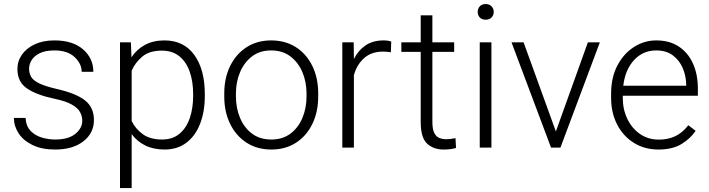

<svg xmlns="http://www.w3.org/2000/svg" viewBox="-20 -741 3561 964"><path d="M393.1 -134.8Q393.1 -156.7 382.3 -177.5Q371.6 -198.2 341.1 -215.8Q310.5 -233.4 252 -245.6Q163.6 -264.2 115.5 -296.9Q67.4 -329.6 67.4 -394.5Q67.4 -434.1 90.1 -466.6Q112.8 -499 154.5 -518.6Q196.3 -538.1 253.4 -538.1Q345.2 -538.1 397 -493.2Q448.7 -448.2 448.7 -380.4H390.1Q390.1 -420.9 354.7 -454.3Q319.3 -487.8 253.4 -487.8Q208 -487.8 179.9 -474.1Q151.9 -460.4 138.9 -439.2Q126 -418 126 -396Q126 -373 136.5 -355Q147 -336.9 177.2 -322.3Q207.5 -307.6 266.6 -293.9Q362.8 -272 407.2 -236.6Q451.7 -201.2 451.7 -138.2Q451.7 -72.8 398.7 -31.5Q345.7 9.8 256.8 9.8Q189.9 9.8 143.6 -12.7Q97.2 -35.2 73.5 -71.5Q49.8 -107.9 49.8 -148.9H108.4Q110.8 -107.4 133.8 -83.7Q156.7 -60.1 190.2 -50.3Q223.6 -40.5 256.8 -40.5Q323.7 -40.5 358.4 -69.1Q393.1 -97.7 393.1 -134.8Z M1008.3 -269V-258.8Q1008.3 -180.2 984.6 -119.4Q960.9 -58.6 915.8 -24.4Q870.6 9.8 806.6 9.8Q750.5 9.8 709.2 -10.7Q668 -31.2 641.1 -67.4V203.1H582.5V-528.3H637.2L640.1 -453.6Q667 -493.7 708.3 -515.9Q749.5 -538.1 805.7 -538.1Q902.8 -538.1 955.6 -465.1Q1008.3 -392.1 1008.3 -269ZM949.7 -258.8V-269Q949.7 -330.6 932.9 -379.9Q916 -429.2 881.1 -458Q846.2 -486.8 792.5 -486.8Q729.5 -486.8 693.8 -456.3Q658.2 -425.8 641.1 -386.2V-133.3Q660.6 -93.3 697.5 -66.9Q734.4 -40.5 793.5 -40.5Q846.7 -40.5 881.3 -69.6Q916 -98.6 932.9 -148.2Q949.7 -197.8 949.7 -258.8Z M1106 -256.3V-272Q1106 -349.1 1135.3 -409.2Q1164.6 -469.2 1217.5 -503.7Q1270.5 -538.1 1341.3 -538.1Q1413.1 -538.1 1466.3 -503.7Q1519.5 -469.2 1548.6 -409.2Q1577.6 -349.1 1577.6 -272V-256.3Q1577.6 -179.7 1548.6 -119.4Q1519.5 -59.1 1466.6 -24.7Q1413.6 9.8 1342.3 9.8Q1271 9.8 1217.8 -24.7Q1164.6 -59.1 1135.3 -119.4Q1106 -179.7 1106 -256.3ZM1164.6 -272V-256.3Q1164.6 -198.7 1185.1 -149.4Q1205.6 -100.1 1245.1 -70.3Q1284.7 -40.5 1342.3 -40.5Q1399.4 -40.5 1438.7 -70.3Q1478 -100.1 1498.5 -149.4Q1519 -198.7 1519 -256.3V-272Q1519 -329.1 1498.5 -378.2Q1478 -427.2 1438.5 -457.5Q1398.9 -487.8 1341.3 -487.8Q1284.2 -487.8 1244.9 -457.5Q1205.6 -427.2 1185.1 -378.2Q1164.6 -329.1 1164.6 -272Z M1944.3 -532.2 1942.4 -478.5Q1933.1 -480 1923.8 -481Q1914.6 -481.9 1903.3 -481.9Q1844.2 -481.9 1807.6 -448.7Q1771 -415.5 1756.8 -363.3V0H1698.7V-528.3H1755.9L1756.8 -444.8Q1778.3 -487.8 1815.2 -512.9Q1852.1 -538.1 1905.8 -538.1Q1929.7 -538.1 1944.3 -532.2Z M2260.3 -528.3V-480.5H2150.9V-128.9Q2150.9 -92.3 2160.4 -73.5Q2169.9 -54.7 2185.8 -48.3Q2201.7 -42 2219.7 -42Q2232.9 -42 2245.1 -43.7Q2257.3 -45.4 2267.1 -47.4L2269.5 2Q2244.1 9.8 2207 9.8Q2156.7 9.8 2124.5 -19.8Q2092.3 -49.3 2092.3 -128.9V-480.5H1995.1V-528.3H2092.3V-664.1H2150.9V-528.3Z M2378.4 -681.2Q2378.4 -697.8 2388.9 -709.2Q2399.4 -720.7 2418.5 -720.7Q2437 -720.7 2448 -709.2Q2459 -697.8 2459 -681.2Q2459 -664.6 2448 -653.3Q2437 -642.1 2418.5 -642.1Q2399.4 -642.1 2388.9 -653.3Q2378.4 -664.6 2378.4 -681.2ZM2447.3 -528.3V0H2388.7V-528.3Z M2608.9 -528.3 2771 -81.1 2931.6 -528.3H2991.7L2793.9 0H2746.6L2548.3 -528.3Z M3285.6 9.8Q3216.8 9.8 3163.1 -23.4Q3109.4 -56.6 3078.9 -115.2Q3048.3 -173.8 3048.3 -249.5V-270.5Q3048.3 -352.1 3079.8 -412.1Q3111.3 -472.2 3163.1 -505.1Q3214.8 -538.1 3274.9 -538.1Q3342.3 -538.1 3388.9 -506.8Q3435.5 -475.6 3459.7 -421.1Q3483.9 -366.7 3483.9 -295.9V-260.3H3106.9V-249.5Q3106.9 -191.4 3129.9 -143.8Q3152.8 -96.2 3193.6 -68.1Q3234.4 -40 3288.1 -40Q3334.5 -40 3370.8 -57.4Q3407.2 -74.7 3436 -112.3L3472.7 -84Q3446.8 -45.4 3401.6 -17.8Q3356.4 9.8 3285.6 9.8ZM3274.9 -487.8Q3208 -487.8 3163.3 -439.2Q3118.7 -390.6 3109.4 -310.5H3425.3V-316.9Q3424.3 -361.3 3407.5 -400.1Q3390.6 -439 3357.7 -463.4Q3324.7 -487.8 3274.9 -487.8Z"/></svg>

Font: Vazirmatn RD UI ExtraLight
Style: Regular
Weight: 200
Designer: Saber Rastikerdar
Foundry: Saber Rastikerdar
Version: Version 33.003